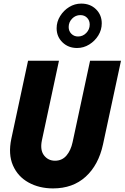

<svg xmlns="http://www.w3.org/2000/svg" viewBox="-20 -1038 693 1068"><path d="M275 10Q198 10 138.5 -23Q79 -56 52 -118Q25 -180 43 -266L136 -700H308L213 -257Q202 -203 225 -173.5Q248 -144 286 -144Q325 -144 349.5 -172.5Q374 -201 384 -248L481 -700H653L553 -235Q528 -120 456.5 -55Q385 10 275 10ZM408.7 -771Q360 -771 327.5 -802.5Q295 -834 295 -881.1Q295 -917 314.5 -948.5Q334 -980 364.9 -999Q395.8 -1018 431.9 -1018Q482 -1018 514 -986.5Q546 -955 546 -908Q546 -872 527 -841Q508 -810 476.5 -790.5Q445 -771 408.7 -771ZM414 -835Q440.8 -835 459.9 -854.7Q479 -874.4 479 -901.2Q479 -924 464.5 -939Q450 -954 427 -954Q400.2 -954 381.1 -934.3Q362 -914.6 362 -887.8Q362 -865 377 -850Q392 -835 414 -835Z"/></svg>

Font: Red Hat Mono
Style: Italic
Weight: 300
Italic angle: -12°
Monospace: yes
Designer: Pentagram, MCKL
Foundry: Pentagram, MCKL
Version: Version 1.023